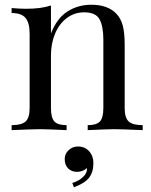

<svg xmlns="http://www.w3.org/2000/svg" viewBox="-20 -549 637 810"><path d="M471 -491Q490 -471 498 -441Q506 -411 506 -360V-93Q506 -52 523 -36.5Q540 -21 582 -21V0Q490 -4 462 -4Q434 -4 350 0V-21Q387 -21 401.5 -36.5Q416 -52 416 -93V-382Q416 -438 400 -467.5Q384 -497 335 -497Q294 -497 262 -473Q230 -449 212.5 -407.5Q195 -366 195 -315V-93Q195 -52 209.5 -36.5Q224 -21 261 -21V0Q177 -4 149 -4Q121 -4 29 0V-21Q71 -21 88 -36.5Q105 -52 105 -93V-406Q105 -452 88 -473Q71 -494 29 -494V-515Q61 -512 91 -512Q154 -512 195 -526V-408Q220 -472 264.5 -500.5Q309 -529 365 -529Q435 -529 471 -491ZM374 139Q374 177 356 200.5Q338 224 292 241L285 223Q311 215 329.5 198.5Q348 182 347 160Q329 176 305 176Q282 176 267.5 161.5Q253 147 253 122Q253 100 269.5 84.5Q286 69 309 69Q338 69 356 89Q374 109 374 139Z"/></svg>

Font: Myanmar April Display
Style: Regular
Weight: 400
Designer: Khon Soe Zaw Thu
Foundry: Myanmar OS
Version: Version 2.50 April 12, 2019